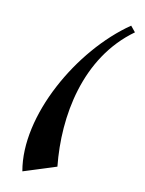

<svg xmlns="http://www.w3.org/2000/svg" viewBox="-261 -894 812 1076"><g transform="rotate(30 145.0 -356.0)"><path d="M113 150 270 29C146 -226 87 -572 270 -840L233 -862C37 -589 -44 -120 113 150Z"/></g></svg>

Font: Sinistre Bold
Style: Regular
Weight: 900
Designer: Jules Durand
Foundry: Collletttivo
Version: Version 69.420;Glyphs 3.2 (3217)